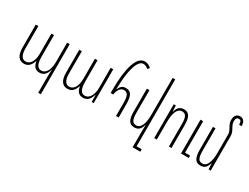

<svg xmlns="http://www.w3.org/2000/svg" viewBox="-81 -1456 3083 2380"><g transform="rotate(30 1460.0 -266.5)"><path d="M516 233H553V-484H516V-199C516 -111 483 -24 409 -24C363 -24 328 -58 328 -178V-484H291V-194C291 -91 249 -24 186 -24C140 -24 104 -62 104 -162V-484H67V-156C67 -41 110 10 180 10C246 10 277 -34 297 -93H301C309 -39 335 10 403 10C477 10 503 -50 518 -97H520C517 -64 516 -33 516 -1Z M803 10C869 10 900 -34 920 -93H924C932 -39 958 10 1026 10C1100 10 1126 -50 1142 -97H1145L1147 0H1176V-484H1139V-199C1139 -111 1106 -24 1032 -24C986 -24 951 -58 951 -178V-484H914V-194C914 -91 872 -24 809 -24C763 -24 727 -62 727 -162V-484H690V-156C690 -41 733 10 803 10Z M1495 0H1533V-194C1533 -324 1495 -362 1429 -362C1379 -362 1355 -335 1336 -292H1332C1335 -547 1382 -730 1468 -730C1490 -730 1516 -720 1539 -697L1562 -725C1534 -752 1501 -765 1468 -765C1351 -765 1295 -560 1295 -264V-215L1331 -213C1344 -286 1375 -328 1420 -328C1471 -328 1495 -296 1495 -192Z M1904 198V-760H1867V-231C1867 -101 1832 -24 1770 -24C1719 -24 1694 -55 1694 -159V-484H1657V-157C1657 -27 1696 10 1761 10C1815 10 1850 -21 1865 -84H1869C1868 -55 1867 -28 1867 1V233H1977V198Z M2042 0H2079V-253C2079 -383 2114 -460 2176 -460C2227 -460 2252 -428 2252 -325V0H2289V-327C2289 -457 2250 -494 2184 -494C2131 -494 2095 -463 2080 -400H2076L2072 -484H2042ZM2425 0H2536V-34H2463V-484H2425Z M2850 -492C2850 -530 2840 -555 2818 -593C2800 -626 2792 -646 2792 -672C2792 -713 2802 -731 2832 -731C2861 -731 2871 -713 2871 -669H2906C2906 -732 2880 -766 2831 -766C2790 -766 2755 -741 2755 -671C2755 -638 2766 -612 2785 -579C2803 -547 2813 -524 2813 -492V-231C2813 -101 2778 -24 2716 -24C2665 -24 2640 -55 2640 -159V-484H2603V-157C2603 -27 2642 10 2708 10C2761 10 2797 -21 2812 -84H2816L2820 0H2850Z"/></g></svg>

Font: Noto Sans Armenian ExtraCondensed ExtraLight
Style: Regular
Weight: 200
Width: 2
Designer: Monotype Design Team
Foundry: Monotype Imaging Inc.
Version: Version 2.008